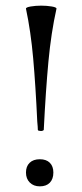

<svg xmlns="http://www.w3.org/2000/svg" viewBox="-20 -649 292 680"><path d="M126 -629Q146 -629 163.5 -626Q181 -623 180 -618Q161 -533 151.5 -431Q142 -329 135 -189Q135 -188 132 -186.5Q129 -185 125 -185Q121 -185 117.5 -186Q114 -187 114 -189Q114 -198 112 -218Q106 -347 97.5 -442.5Q89 -538 72 -618Q71 -623 88.5 -626Q106 -629 126 -629ZM72 -38Q72 -60 85 -72.5Q98 -85 121 -85Q144 -85 156.5 -72.5Q169 -60 169 -38Q169 -15 156.5 -2Q144 11 121 11Q99 11 85.5 -2.5Q72 -16 72 -38Z"/></svg>

Font: Cormorant Upright Medium
Style: Regular
Weight: 500
Designer: Christian Thalmann (Catharsis Fonts)
Foundry: Catharsis Fonts
Version: Version 3.302